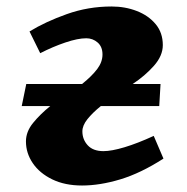

<svg xmlns="http://www.w3.org/2000/svg" viewBox="-20 -557 578 592"><path d="M471 -230H291Q265 -209 249.5 -189.5Q234 -170 234 -152Q234 -127 250.5 -109Q267 -91 299 -91Q324 -91 364 -103Q404 -115 454 -138L484 -68Q414 -23 351 -4Q288 15 233 15Q180 15 141 -4Q102 -23 81 -54Q60 -85 60 -121Q60 -151 82 -178Q104 -205 135 -230H47L61 -298H233Q264 -323 280 -344.5Q296 -366 296 -389Q296 -413 281 -426Q266 -439 246 -439Q220 -439 181.5 -426Q143 -413 104 -393L71 -460Q120 -490 186 -513.5Q252 -537 324 -537Q366 -537 402 -523Q438 -509 460 -482.5Q482 -456 482 -418Q482 -385 454.5 -354Q427 -323 389 -298H475Z"/></svg>

Font: Literata 7pt
Style: Bold Italic
Weight: 700
Italic angle: -2°
Designer: Latin by Veronika Burian and Jose Scaglione. Greek by Irene Vlachou. Cyrillic by Vera Evstafieva
Foundry: TypeTogether
Version: Version 3.002